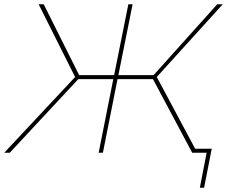

<svg xmlns="http://www.w3.org/2000/svg" viewBox="-40 -720 1081 905"><path d="M-20 0 314 -357 142 -700H166L333 -366H498L565 -700H585L518 -366H684L984 -700H1010L699 -357L890 0H866L681 -347H514L445 0H425L494 -347H329L6 0ZM902 165 934 0H866L869 -19H958L922 165Z"/></svg>

Font: Argentum Sans Thin
Style: Italic
Weight: 100
Italic angle: -11°
Designer: Julieta Ulanovsky (font), Cristiano Sobral (main changes and remaster)
Foundry: Julieta Ulanovsky (font), Cristiano Sobral (main changes and remaster)
Version: Version 2.007;June 15, 2022;FontCreator 14.0.0.2814 64-bit; 